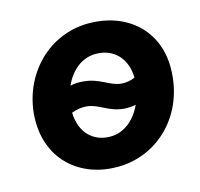

<svg xmlns="http://www.w3.org/2000/svg" viewBox="-106 -830 1002 961"><g transform="rotate(-15 395.5 -350.0)"><path d="M388 16C601 16 773 -156 773 -396C773 -593 626 -716 434 -716C211 -716 50 -528 50 -311C50 -110 196 16 388 16ZM393 -140C302 -140 241 -203 238 -305C263 -315 290 -319 315 -317C380 -311 414 -264 496 -257C517 -256 537 -257 556 -261C524 -193 468 -140 393 -140ZM330 -442C308 -444 285 -443 265 -438C296 -507 353 -559 428 -559C523 -559 583 -492 585 -394C563 -384 537 -380 514 -382C452 -388 418 -435 330 -442Z"/></g></svg>

Font: Fixel Display 20240404 ExBold
Style: Italic
Weight: 800
Italic angle: -10°
Designer: AlfaBravo + MacPaw
Foundry: Kyrylo Tkachov, Marchela Mozhyna, Serhii Makarenko, Maria Weinstein, Zakhar Kryvoshyya
Version: Version 1.211;Glyphs 3.2 (3225)